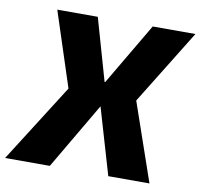

<svg xmlns="http://www.w3.org/2000/svg" viewBox="-117 -772 893 854"><g transform="rotate(10 329.0 -345.0)"><path d="M490 -353 612 0H426L338 -300L162 0H-40L184 -353L74 -690H257L337 -410H340L505 -690H698Z"/></g></svg>

Font: Ezarion Extra Bold
Style: Italic
Weight: 800
Italic angle: -8°
Designer: Natanael Gama
Version: Version 1.001;PS 001.001;hotconv 1.0.70;makeotf.lib2.5.58329